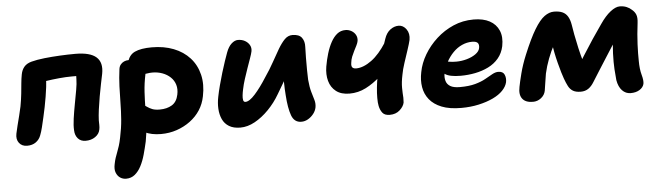

<svg xmlns="http://www.w3.org/2000/svg" viewBox="-48 -715 4020 1167"><g transform="rotate(-5 1961.5 -131.5)"><path d="M455 10Q425 10 408 -9.5Q391 -29 390 -59Q388 -89 394 -131Q400 -173 408.5 -218Q417 -263 424 -302.5Q431 -342 431 -365Q432 -381 432 -394Q432 -407 429 -428L458 -387H404Q369 -387 327 -383Q285 -379 246 -373Q207 -367 181 -360L244 -451Q251 -394 244 -337Q237 -280 224 -215Q218 -186 211 -155Q204 -124 197 -95.5Q190 -67 182 -47Q173 -22 151.5 -6.5Q130 9 98 9Q66 9 49 -13.5Q32 -36 39 -70Q43 -89 50 -117.5Q57 -146 65 -176.5Q73 -207 78 -232Q86 -276 89.5 -310Q93 -344 95.5 -372Q98 -400 103 -426Q108 -453 123.5 -471.5Q139 -490 169 -498Q203 -507 249 -512Q295 -517 344.5 -519.5Q394 -522 438 -522Q528 -522 565.5 -488.5Q603 -455 590 -387Q585 -363 577.5 -326.5Q570 -290 563 -250Q556 -210 551 -172.5Q546 -135 545 -107Q545 -95 545.5 -79Q546 -63 543 -50Q538 -24 513.5 -7Q489 10 455 10Z M915 9Q856 9 814 -12Q772 -33 752 -67.5Q732 -102 740 -142Q743 -160 758.5 -174Q774 -188 791 -188Q807 -188 819 -180.5Q831 -173 844 -163.5Q857 -154 874.5 -147Q892 -140 920 -140Q964 -140 994.5 -158.5Q1025 -177 1034 -221Q1041 -254 1033 -281Q1025 -308 1004.5 -327.5Q984 -347 955.5 -357.5Q927 -368 894 -368Q878 -368 861.5 -365Q845 -362 820 -362Q799 -362 783 -372.5Q767 -383 758 -400.5Q749 -418 753 -439Q763 -486 800 -503.5Q837 -521 904 -521Q978 -521 1037 -498Q1096 -475 1135 -432Q1174 -389 1188.5 -329Q1203 -269 1188 -197Q1179 -151 1155 -114Q1131 -77 1094 -49.5Q1057 -22 1011.5 -6.5Q966 9 915 9ZM680 261Q660 261 644 250.5Q628 240 619.5 219Q611 198 618 166Q622 145 627.5 128.5Q633 112 639.5 95.5Q646 79 652.5 58.5Q659 38 665 8Q677 -48 681 -99.5Q685 -151 685.5 -201Q686 -251 688 -302Q690 -353 697 -406Q699 -422 707.5 -433Q716 -444 729 -450Q742 -456 757 -456Q785 -456 808.5 -443Q832 -430 844 -409.5Q856 -389 852 -363Q840 -306 837 -254Q834 -202 833.5 -153.5Q833 -105 830.5 -56Q828 -7 818 46Q809 86 798.5 124Q788 162 772 193Q756 224 733.5 242.5Q711 261 680 261Z M1399 12Q1357 12 1330 -4.5Q1303 -21 1290 -49.5Q1277 -78 1275 -113.5Q1273 -149 1281 -187Q1287 -218 1297 -255.5Q1307 -293 1318 -330Q1329 -367 1340 -399Q1351 -431 1358 -450Q1371 -485 1390.5 -502.5Q1410 -520 1430 -520Q1454 -520 1472.5 -509.5Q1491 -499 1500.5 -482Q1510 -465 1506 -444Q1503 -429 1493.5 -402.5Q1484 -376 1473 -344.5Q1462 -313 1451.5 -280.5Q1441 -248 1435 -218Q1431 -200 1429 -182.5Q1427 -165 1429.5 -153Q1432 -141 1443 -141Q1467 -141 1502 -180Q1537 -219 1575 -279Q1606 -324 1629.5 -367Q1653 -410 1673.5 -444.5Q1694 -479 1714.5 -500Q1735 -521 1762 -521Q1803 -521 1819.5 -498.5Q1836 -476 1834 -442Q1833 -415 1832.5 -376.5Q1832 -338 1832.5 -300.5Q1833 -263 1834 -242Q1838 -196 1846.5 -167Q1855 -138 1861.5 -116Q1868 -94 1864 -71Q1860 -50 1846 -32Q1832 -14 1812.5 -2.5Q1793 9 1771 9Q1728 9 1711.5 -36Q1695 -81 1690 -160Q1687 -197 1686.5 -235Q1686 -273 1687 -310Q1688 -347 1690 -379L1744 -352Q1732 -328 1709 -285.5Q1686 -243 1642 -170Q1613 -120 1572.5 -78.5Q1532 -37 1487.5 -12.5Q1443 12 1399 12Z M2078 -136Q2027 -136 1996 -160Q1965 -184 1954 -224Q1943 -264 1951 -312Q1958 -353 1969.5 -391Q1981 -429 1997.5 -459Q2014 -489 2035.5 -506Q2057 -523 2086 -523Q2105 -523 2122 -513.5Q2139 -504 2148 -487.5Q2157 -471 2154 -451Q2152 -439 2144.5 -424Q2137 -409 2128.5 -392.5Q2120 -376 2113 -358.5Q2106 -341 2104 -321Q2102 -309 2104 -301Q2106 -293 2113 -289Q2120 -285 2131 -285Q2153 -285 2177 -294.5Q2201 -304 2225.5 -322Q2250 -340 2273 -366.5Q2296 -393 2317 -426L2358 -315Q2314 -264 2269.5 -224Q2225 -184 2178 -160Q2131 -136 2078 -136ZM2310 14Q2279 14 2265.5 -3.5Q2252 -21 2247 -46Q2243 -65 2243 -94.5Q2243 -124 2246.5 -158.5Q2250 -193 2256 -224Q2261 -248 2270 -279.5Q2279 -311 2289 -344Q2299 -377 2308 -405Q2317 -433 2323 -449Q2335 -485 2359 -503Q2383 -521 2410 -521Q2438 -521 2457 -494.5Q2476 -468 2469 -429Q2464 -407 2451.5 -369.5Q2439 -332 2426 -292.5Q2413 -253 2408 -224Q2398 -177 2398.5 -142.5Q2399 -108 2401 -83Q2401 -73 2400.5 -66Q2400 -59 2400 -53Q2395 -29 2371 -7.5Q2347 14 2310 14Z M2747 10Q2675 10 2627.5 -9Q2580 -28 2553.5 -61Q2527 -94 2520 -137Q2513 -180 2523 -228Q2533 -282 2563.5 -333.5Q2594 -385 2640 -427Q2686 -469 2743.5 -494Q2801 -519 2867 -519Q2926 -519 2965 -498Q3004 -477 3021 -437.5Q3038 -398 3027 -342Q3018 -300 2992.5 -269.5Q2967 -239 2929.5 -220.5Q2892 -202 2848.5 -193.5Q2805 -185 2760 -185Q2691 -185 2663.5 -205.5Q2636 -226 2640 -250Q2643 -264 2651.5 -271.5Q2660 -279 2675 -279Q2685 -279 2700 -276Q2715 -273 2741 -273Q2773 -273 2805 -282Q2837 -291 2859.5 -307Q2882 -323 2886 -343Q2890 -364 2881 -374.5Q2872 -385 2846 -385Q2815 -385 2785 -371.5Q2755 -358 2730.5 -333Q2706 -308 2688.5 -275.5Q2671 -243 2663 -206Q2659 -183 2665 -162Q2671 -141 2691 -129Q2711 -117 2749 -117Q2805 -117 2843 -127.5Q2881 -138 2906.5 -152.5Q2932 -167 2952 -178Q2972 -189 2989 -189Q3018 -189 3027 -168Q3036 -147 3031 -122Q3025 -96 3002 -72Q2979 -48 2941 -30Q2903 -12 2853.5 -1Q2804 10 2747 10Z M3184 11Q3139 11 3119.5 -14.5Q3100 -40 3110 -87Q3115 -114 3128.5 -167Q3142 -220 3166 -278Q3206 -375 3238.5 -428.5Q3271 -482 3300 -503Q3329 -524 3358 -524Q3389 -524 3409.5 -515Q3430 -506 3442 -486Q3454 -466 3459 -436Q3462 -414 3469.5 -374.5Q3477 -335 3487 -290.5Q3497 -246 3509 -206Q3521 -166 3533 -144L3452 -134Q3484 -189 3515.5 -239.5Q3547 -290 3578 -336.5Q3609 -383 3638 -424Q3670 -471 3702 -496Q3734 -521 3759 -521Q3783 -521 3801.5 -513Q3820 -505 3830 -495Q3848 -481 3855.5 -462.5Q3863 -444 3859 -412Q3850 -340 3847.5 -282Q3845 -224 3846 -181Q3846 -131 3856 -95Q3866 -59 3862 -39Q3857 -18 3835 -4Q3813 10 3780 10Q3750 10 3728.5 -12.5Q3707 -35 3700 -76Q3697 -103 3694.5 -143.5Q3692 -184 3694 -240Q3696 -296 3706 -369L3753 -380Q3731 -345 3705 -305Q3679 -265 3653.5 -224.5Q3628 -184 3603.5 -146Q3579 -108 3560 -77Q3545 -52 3525.5 -38.5Q3506 -25 3479 -25Q3449 -25 3431.5 -35.5Q3414 -46 3403.5 -66Q3393 -86 3383 -114Q3378 -127 3370.5 -152.5Q3363 -178 3354.5 -210.5Q3346 -243 3339.5 -276Q3333 -309 3330 -337.5Q3327 -366 3328 -384L3381 -387Q3362 -363 3341.5 -325Q3321 -287 3304 -242.5Q3287 -198 3277 -153Q3271 -120 3267.5 -92.5Q3264 -65 3261 -50Q3256 -24 3234 -6.5Q3212 11 3184 11Z"/></g></svg>

Font: Shantell Sans Light
Style: Bold Italic
Weight: 700
Italic angle: -11°
Version: Version 1.011;[c5ecc13dd]